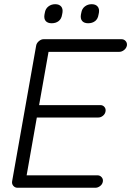

<svg xmlns="http://www.w3.org/2000/svg" viewBox="-20 -885 619 905"><path d="M185.5 -700.2H552.7Q564.5 -700.2 572.3 -691.4Q580.1 -682.6 578.1 -669.9Q575.2 -657.2 564.5 -648.9Q553.7 -640.6 542 -640.6H198.2L211.9 -658.2L162.1 -377L153.3 -389.6H453.1Q464.8 -389.6 472.2 -380.9Q479.5 -372.1 477.5 -360.4Q475.6 -347.7 465.3 -339.4Q455.1 -331.1 443.4 -331.1H145.5L155.3 -340.8L104.5 -52.7L100.6 -58.6H439.5Q451.2 -58.6 459 -49.8Q466.8 -41 464.8 -29.3Q462.9 -16.6 452.1 -8.3Q441.4 0 429.7 0H62.5Q50.8 0 43 -8.8Q35.2 -17.6 37.1 -30.3L150.4 -669.9Q152.3 -681.6 163.1 -690.9Q173.8 -700.2 185.5 -700.2ZM395.5 -775.4Q377 -775.4 367.7 -785.6Q358.4 -795.9 361.3 -815.4L363.3 -825.2Q366.2 -843.8 379.9 -854.5Q393.6 -865.2 412.1 -865.2Q430.7 -865.2 439.9 -854.5Q449.2 -843.8 446.3 -825.2L444.3 -815.4Q441.4 -795.9 428.2 -785.6Q415 -775.4 395.5 -775.4ZM223.6 -775.4Q205.1 -775.4 195.8 -785.6Q186.5 -795.9 189.5 -815.4L191.4 -825.2Q194.3 -843.8 208 -854.5Q221.7 -865.2 240.2 -865.2Q258.8 -865.2 268.1 -854.5Q277.3 -843.8 274.4 -825.2L272.5 -815.4Q269.5 -795.9 256.3 -785.6Q243.2 -775.4 223.6 -775.4Z"/></svg>

Font: Quicksand
Style: Italic
Weight: 400
Designer: Andrew Paglinawan
Foundry: Andrew Paglinawan
Version: Version 3.006